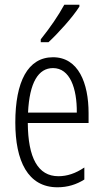

<svg xmlns="http://www.w3.org/2000/svg" viewBox="-20 -785 439 815"><path d="M317 -757V-765H253C226 -716 195 -671 153 -618V-606H186C226 -643 288 -711 317 -757ZM205 -542C98 -542 45 -438 45 -265C45 -102 98 10 224 10C267 10 305 -2 338 -23V-74C301 -49 265 -37 228 -37C141 -37 99 -115 98 -263H356V-305C356 -432 313 -542 205 -542ZM205 -496C277 -496 307 -410 306 -307H99C105 -435 143 -496 205 -496Z"/></svg>

Font: Noto Sans Devanagari ExtraCondensed Light
Style: Regular
Weight: 300
Width: 2
Designer: Jelle Bosma - Monotype Design Team
Foundry: Monotype Imaging Inc.
Version: Version 2.004